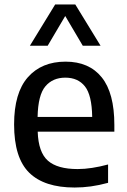

<svg xmlns="http://www.w3.org/2000/svg" viewBox="-20 -828 567 858"><path d="M313.5 10Q178 10 110.5 -56.2Q43 -122.5 43 -272Q43 -413 104.5 -482.8Q166 -552.5 273 -552.5Q378 -552.5 434.5 -482.5Q491 -412.5 491 -269.5V-239.5H148.5Q151.5 -147.5 194 -110Q236.5 -72.5 327 -72.5Q358 -72.5 392 -77.8Q426 -83 463 -93V-11Q422.5 0 386 5Q349.5 10 313.5 10ZM272 -481Q215.5 -481 182.8 -442.2Q150 -403.5 148 -305.5H392Q390.5 -403 359.5 -442Q328.5 -481 272 -481ZM113.5 -623.5 226.5 -808H316.5L429.5 -623.5H350L271.5 -756.5L193 -623.5Z"/></svg>

Font: Encode Sans Md
Style: Regular
Weight: 500
Designer: Multiple Designers
Foundry: Impallari Type
Version: Version 3.002; ttfautohint (v1.8.3) -l 8 -r 50 -G 200 -x 14 